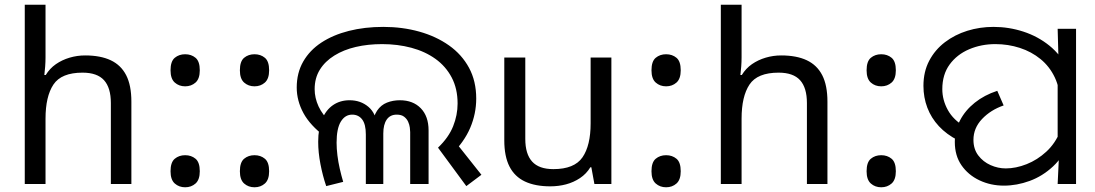

<svg xmlns="http://www.w3.org/2000/svg" viewBox="-20 -780 4644 814"><path d="M173 -537Q173 -518 171.5 -498Q170 -478 168 -462H174Q191 -490 217 -508Q243 -526 275 -535.5Q307 -545 341 -545Q406 -545 449.5 -524.5Q493 -504 515 -461Q537 -418 537 -349V0H450V-343Q450 -408 421 -440Q392 -472 330 -472Q240 -472 206.5 -421.5Q173 -371 173 -277V0H85V-760H173Z M765 -414Q739 -414 721 -430Q703 -446 703 -482Q703 -520 721 -535Q739 -550 765 -550Q791 -550 809 -535Q827 -520 827 -482Q827 -446 809 -430Q791 -414 765 -414ZM765 14Q739 14 721 -2Q703 -18 703 -54Q703 -92 721 -107Q739 -122 765 -122Q791 -122 809 -107Q827 -92 827 -54Q827 -18 809 -2Q791 14 765 14Z M1059 -414Q1033 -414 1015 -430Q997 -446 997 -482Q997 -520 1015 -535Q1033 -550 1059 -550Q1085 -550 1103 -535Q1121 -520 1121 -482Q1121 -446 1103 -430Q1085 -414 1059 -414ZM1059 14Q1033 14 1015 -2Q997 -18 997 -54Q997 -92 1015 -107Q1033 -122 1059 -122Q1085 -122 1103 -107Q1121 -92 1121 -54Q1121 -18 1103 -2Q1085 14 1059 14Z M1837 -154Q1882 -197 1901 -244.5Q1920 -292 1920 -341Q1920 -404 1895 -451.5Q1870 -499 1826 -530.5Q1782 -562 1724 -577.5Q1666 -593 1600 -593Q1540 -593 1488.5 -581Q1437 -569 1397.5 -544.5Q1358 -520 1336 -484.5Q1314 -449 1314 -402Q1314 -365 1330.5 -329Q1347 -293 1384 -258L1358 -201Q1295 -248 1266.5 -300.5Q1238 -353 1238 -409Q1238 -471 1265.5 -519Q1293 -567 1342.5 -599.5Q1392 -632 1459 -649Q1526 -666 1605 -666Q1686 -666 1757.5 -646Q1829 -626 1883.5 -587.5Q1938 -549 1968.5 -492.5Q1999 -436 1999 -362Q1999 -298 1973.5 -238Q1948 -178 1892 -123L1906 -184L2021 -39L1957 9ZM1363 9Q1348 -35 1338.5 -84.5Q1329 -134 1329 -179Q1329 -235 1345.5 -274.5Q1362 -314 1392 -334.5Q1422 -355 1462 -355Q1509 -355 1542 -327Q1575 -299 1580 -243H1558Q1562 -286 1578.5 -310.5Q1595 -335 1620.5 -345Q1646 -355 1675 -355Q1731 -355 1764 -321Q1797 -287 1797 -227V0H1719V-220Q1719 -227 1717.5 -239Q1716 -251 1710.5 -263.5Q1705 -276 1693.5 -285Q1682 -294 1662 -294Q1634 -294 1619.5 -273Q1605 -252 1605 -214V0H1531V-210Q1531 -253 1515.5 -273.5Q1500 -294 1473 -294Q1443 -294 1425 -264.5Q1407 -235 1407 -175Q1407 -150 1410.5 -121.5Q1414 -93 1420.5 -64.5Q1427 -36 1435 -9L1363 9Z M2572 -536V0H2500L2487 -71H2483Q2466 -43 2439 -25Q2412 -7 2380 1.5Q2348 10 2313 10Q2249 10 2205.5 -10.5Q2162 -31 2140 -74Q2118 -117 2118 -185V-536H2207V-191Q2207 -127 2236 -95Q2265 -63 2326 -63Q2415 -63 2449.5 -113Q2484 -163 2484 -257V-536Z M2804 -414Q2778 -414 2760 -430Q2742 -446 2742 -482Q2742 -520 2760 -535Q2778 -550 2804 -550Q2830 -550 2848 -535Q2866 -520 2866 -482Q2866 -446 2848 -430Q2830 -414 2804 -414ZM2804 14Q2778 14 2760 -2Q2742 -18 2742 -54Q2742 -92 2760 -107Q2778 -122 2804 -122Q2830 -122 2848 -107Q2866 -92 2866 -54Q2866 -18 2848 -2Q2830 14 2804 14Z M3124 -537Q3124 -518 3122.5 -498Q3121 -478 3119 -462H3125Q3142 -490 3168 -508Q3194 -526 3226 -535.5Q3258 -545 3292 -545Q3357 -545 3400.5 -524.5Q3444 -504 3466 -461Q3488 -418 3488 -349V0H3401V-343Q3401 -408 3372 -440Q3343 -472 3281 -472Q3191 -472 3157.5 -421.5Q3124 -371 3124 -277V0H3036V-760H3124Z M3716 -414Q3690 -414 3672 -430Q3654 -446 3654 -482Q3654 -520 3672 -535Q3690 -550 3716 -550Q3742 -550 3760 -535Q3778 -520 3778 -482Q3778 -446 3760 -430Q3742 -414 3716 -414ZM3716 14Q3690 14 3672 -2Q3654 -18 3654 -54Q3654 -92 3672 -107Q3690 -122 3716 -122Q3742 -122 3760 -107Q3778 -92 3778 -54Q3778 -18 3760 -2Q3742 14 3716 14Z M4042 -185Q3993 -210 3960.5 -245Q3928 -280 3911.5 -323.5Q3895 -367 3895 -416Q3895 -476 3919.5 -522.5Q3944 -569 3986 -601Q4028 -633 4081 -649.5Q4134 -666 4192 -666Q4257 -666 4318.5 -646Q4380 -626 4429 -586.5Q4478 -547 4507 -487Q4536 -427 4536 -347L4474 -344Q4474 -405 4452 -451.5Q4430 -498 4391.5 -529.5Q4353 -561 4303.5 -577Q4254 -593 4200 -593Q4140 -593 4088.5 -571Q4037 -549 4006 -506.5Q3975 -464 3975 -402Q3975 -356 3998.5 -313.5Q4022 -271 4071 -243L4042 -185ZM4236 7Q4180 7 4132.5 -15.5Q4085 -38 4056.5 -79Q4028 -120 4028 -178Q4028 -227 4050 -269.5Q4072 -312 4112.5 -344.5Q4153 -377 4208 -395L4235 -333Q4180 -314 4143.5 -275.5Q4107 -237 4107 -187Q4107 -148 4127.5 -121Q4148 -94 4179.5 -80Q4211 -66 4244 -66Q4287 -66 4332.5 -84Q4378 -102 4416 -137Q4454 -172 4475 -224L4513 -180Q4489 -116 4444.5 -74.5Q4400 -33 4345.5 -13Q4291 7 4236 7ZM4469 -106 4464 -144V-471L4468 -511L4464 -658H4542V0H4464Z"/></svg>

Font: hexloriya05
Style: Book
Weight: 400
Designer: Jelle Bosma - Monotype Design Team
Foundry: Monotype Imaging Inc.
Version: Version 2.003